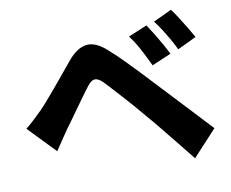

<svg xmlns="http://www.w3.org/2000/svg" viewBox="-81 -858 1162 965"><g transform="rotate(-10 500.0 -376.0)"><path d="M714 -698Q729 -676 746.5 -647.5Q764 -619 780.5 -589.5Q797 -560 808 -537L710 -495Q694 -528 680.5 -555Q667 -582 652.5 -607Q638 -632 618 -658ZM849 -754Q865 -733 883 -704.5Q901 -676 918 -648Q935 -620 947 -598L851 -552Q835 -585 820 -611Q805 -637 789.5 -661Q774 -685 755 -710ZM30 -291Q53 -310 72.5 -328Q92 -346 116 -370Q133 -387 154.5 -412Q176 -437 201.5 -467Q227 -497 253.5 -529.5Q280 -562 306 -593Q352 -648 401 -653.5Q450 -659 510 -602Q546 -570 581 -534Q616 -498 650 -462.5Q684 -427 714 -394Q748 -358 790.5 -312.5Q833 -267 878 -219Q923 -171 961 -130L839 2Q806 -40 769 -85.5Q732 -131 696.5 -175Q661 -219 632 -252Q610 -279 584 -308.5Q558 -338 532.5 -366.5Q507 -395 485.5 -418Q464 -441 452 -454Q428 -477 410.5 -476Q393 -475 373 -449Q359 -431 340.5 -405.5Q322 -380 302 -352Q282 -324 263 -297.5Q244 -271 229 -251Q212 -226 194.5 -200Q177 -174 163 -153Z"/></g></svg>

Font: Noto Sans JP Thin ExtraBold
Style: Regular
Weight: 800
Version: Version 2.004-H2;hotconv 1.0.118;makeotfexe 2.5.65603